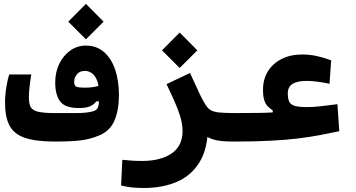

<svg xmlns="http://www.w3.org/2000/svg" viewBox="-20 -711 1798 971"><path d="M258.3 4.9Q161.1 4.9 106 -13.9Q50.8 -32.7 28.1 -75.9Q5.4 -119.1 5.4 -192.4Q5.4 -230 12.2 -271.2Q19 -312.5 26.9 -334.5H138.2Q132.3 -298.8 129.2 -270Q126 -241.2 126 -218.3Q126 -187.5 134.8 -170.4Q143.6 -153.3 171.6 -146.2Q199.7 -139.2 258.3 -139.2Q314.5 -139.2 367.2 -139.2Q419.9 -139.2 451.2 -148.4Q468.3 -153.3 474.1 -165.5Q480 -177.7 480.2 -197Q480.5 -216.3 480.5 -241.2Q480.5 -281.2 470.2 -305.7Q460 -330.1 443.8 -341.3Q427.7 -352.5 409.7 -352.5Q383.3 -352.5 369.1 -335.2Q355 -317.9 355 -297.9Q355 -276.9 367.2 -272.2Q379.4 -267.6 409.2 -267.6Q438 -267.6 458 -271.7Q478 -275.9 502 -283.7L500.5 -199.2L466.8 -198.2Q456.1 -183.1 436 -173.8Q416 -164.6 378.4 -164.6Q310.1 -164.6 284.7 -197.5Q259.3 -230.5 259.3 -293.9Q259.3 -346.7 280 -388.9Q300.8 -431.2 335.9 -455.8Q371.1 -480.5 414.1 -480.5Q467.8 -480.5 505.1 -448.5Q542.5 -416.5 562 -360.1Q581.5 -303.7 581.5 -230Q581.5 -154.8 559.6 -102.8Q537.6 -50.8 485.8 -27.8Q457 -15.1 425.8 -7.8Q394.5 -0.5 354.5 2.2Q314.5 4.9 258.3 4.9ZM414.6 -512.2 325.2 -601.6 414.6 -691.4 503.9 -601.6Z M1031.7 -72.3Q1031.7 38.1 990.5 106.9Q949.2 175.8 876.2 207.8Q803.2 239.7 708 239.7Q668.9 239.7 644.3 236.6Q619.6 233.4 592.3 227.1L598.6 97.2Q626.5 99.6 646 101.3Q665.5 103 698.2 103Q792 103 847.7 65.2Q903.3 27.3 903.3 -48.8Q903.3 -95.2 880.9 -153.3Q858.4 -211.4 822.3 -285.6L940.9 -341.8Q963.4 -294.4 976.6 -264.9Q989.7 -235.4 999.8 -215.8Q1009.8 -196.3 1021.5 -178.2Q1032.2 -161.6 1046.6 -153.3Q1061 -145 1089.6 -142.1Q1118.2 -139.2 1171.9 -139.2Q1190.4 -139.2 1199.5 -124Q1208.5 -108.9 1208.5 -75.7Q1208.5 -34.2 1196 -14.6Q1183.6 4.9 1166 4.9Q1130.4 4.9 1104.2 2.7Q1078.1 0.5 1057.6 -6.1Q1037.1 -12.7 1019 -25.1Q1001 -37.6 980.5 -58.1ZM888.7 -367.2 799.3 -456.5 888.7 -546.4 978 -456.5Z M1163.6 4.9 1171.9 -139.2Q1252.9 -139.2 1300.3 -140.1Q1347.7 -141.1 1374 -143.8Q1400.4 -146.5 1418 -150.4L1421.9 -126L1359.4 -127V-152.8Q1344.7 -162.1 1333.7 -173.6Q1322.8 -185.1 1316.4 -204.3Q1310.1 -223.6 1310.1 -256.8Q1310.1 -310.5 1335 -350.6Q1359.9 -390.6 1404.8 -413.1Q1449.7 -435.5 1508.8 -435.5Q1546.4 -435.5 1583.7 -427.2Q1621.1 -418.9 1654.8 -405.8L1646.5 -287.1Q1616.7 -293.9 1585.9 -297.9Q1555.2 -301.8 1530.3 -301.8Q1483.9 -301.8 1459.7 -286.9Q1435.5 -272 1435.5 -238.8Q1435.5 -211.9 1442.6 -196.8Q1449.7 -181.6 1470.9 -175.5Q1492.2 -169.4 1533.7 -169.4Q1564 -169.4 1600.6 -173.6Q1637.2 -177.7 1686.5 -184.1L1695.8 -47.4Q1647 -37.1 1596.9 -27.6Q1546.9 -18.1 1486.6 -10.7Q1426.3 -3.4 1347.7 0.7Q1269 4.9 1163.6 4.9Z"/></svg>

Font: Cascadia Mono
Style: Regular
Weight: 400
Monospace: yes
Designer: Aaron Bell
Foundry: Saja Typeworks
Version: Version 2404.023